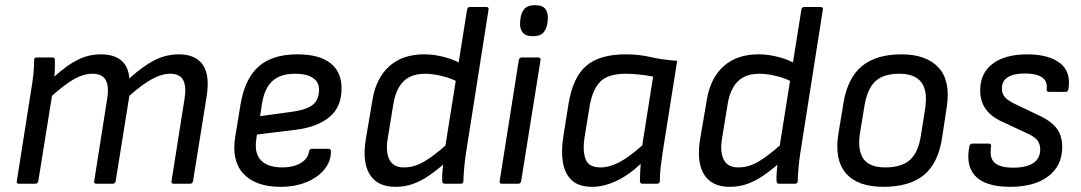

<svg xmlns="http://www.w3.org/2000/svg" viewBox="-20 -710 4179 742"><path d="M53 0Q43 0 45 -10L101 -366Q106 -393 109 -423.5Q112 -454 112 -478Q112 -488 122 -488H183Q188 -488 190 -486Q192 -484 192 -479Q192 -464 192 -448Q192 -432 190 -414Q240 -459 281.5 -479.5Q323 -500 370 -500Q420 -500 448 -477Q476 -454 480 -407Q533 -455 577.5 -477.5Q622 -500 671 -500Q737 -500 764.5 -458.5Q792 -417 778 -334L726 -10Q724 0 715 0H651Q641 0 643 -11L693 -327Q701 -376 688 -400.5Q675 -425 638 -425Q605 -425 567.5 -404.5Q530 -384 480 -340L427 -10Q426 -6 423.5 -3Q421 0 416 0H352Q342 0 344 -10L394 -327Q402 -376 388.5 -400.5Q375 -425 338 -425Q304 -425 268.5 -405.5Q233 -386 181 -340L128 -10Q127 -6 124.5 -3Q122 0 117 0Z M1064 12Q968 12 921 -38.5Q874 -89 889 -181L910 -309Q927 -407 980 -453.5Q1033 -500 1129 -500Q1214 -500 1257 -466Q1300 -432 1300 -369Q1300 -296 1253 -257.5Q1206 -219 1126 -209L973 -190L970 -168Q963 -116 989.5 -89.5Q1016 -63 1071 -63Q1113 -63 1141.5 -79.5Q1170 -96 1174 -124Q1176 -135 1185 -135H1250Q1259 -135 1259 -125Q1259 -86 1233.5 -55Q1208 -24 1164 -6Q1120 12 1064 12ZM985 -261 1115 -279Q1168 -287 1190.5 -306.5Q1213 -326 1213 -364Q1213 -393 1189 -409Q1165 -425 1121 -425Q1063 -425 1032.5 -396.5Q1002 -368 993 -312Z M1508 12Q1438 12 1408.5 -36.5Q1379 -85 1394 -174L1420 -327Q1434 -409 1485 -454.5Q1536 -500 1619 -500Q1660 -500 1701 -488.5Q1742 -477 1761 -463L1755 -390Q1726 -407 1689 -416Q1652 -425 1623 -425Q1586 -425 1561 -411.5Q1536 -398 1521 -371.5Q1506 -345 1500 -307L1478 -173Q1470 -121 1485.5 -92Q1501 -63 1541 -63Q1568 -63 1592.5 -72.5Q1617 -82 1648 -104.5Q1679 -127 1723 -166L1709 -88Q1671 -54 1638 -31.5Q1605 -9 1574 1.5Q1543 12 1508 12ZM1699 0Q1694 0 1691.5 -2.5Q1689 -5 1689 -11Q1688 -26 1690 -49Q1692 -72 1694 -87L1699 -132L1785 -673Q1786 -678 1789 -680.5Q1792 -683 1796 -683H1859Q1870 -683 1868 -673L1780 -113Q1776 -86 1773.5 -56Q1771 -26 1771 -12Q1771 0 1761 0Z M1919 0Q1909 0 1911 -10L1985 -478Q1987 -488 1997 -488H2059Q2064 -488 2067 -485.5Q2070 -483 2069 -478L1994 -10Q1993 -6 1990.5 -3Q1988 0 1983 0ZM2039 -570Q2011 -570 1999.5 -585Q1988 -600 1990 -625L1991 -635Q1994 -662 2007 -676Q2020 -690 2048 -690Q2077 -690 2088 -675Q2099 -660 2097 -635L2096 -625Q2093 -598 2080 -584Q2067 -570 2039 -570Z M2269 12Q2217 12 2190 -13Q2163 -38 2155.5 -82Q2148 -126 2157 -182L2177 -308Q2194 -412 2246 -456Q2298 -500 2398 -500Q2450 -500 2494.5 -489.5Q2539 -479 2597 -475L2541 -122Q2537 -95 2533.5 -66.5Q2530 -38 2530 -10Q2530 0 2518 0H2463Q2453 0 2453 -10Q2453 -26 2454 -43Q2455 -60 2456 -77Q2410 -33 2361.5 -10.5Q2313 12 2269 12ZM2301 -63Q2335 -63 2372.5 -82.5Q2410 -102 2462 -148L2504 -414Q2480 -419 2450 -422Q2420 -425 2398 -425Q2331 -425 2300.5 -395Q2270 -365 2259 -301L2239 -179Q2231 -127 2243 -95Q2255 -63 2301 -63Z M2800 12Q2730 12 2700.5 -36.5Q2671 -85 2686 -174L2712 -327Q2726 -409 2777 -454.5Q2828 -500 2911 -500Q2952 -500 2993 -488.5Q3034 -477 3053 -463L3047 -390Q3018 -407 2981 -416Q2944 -425 2915 -425Q2878 -425 2853 -411.5Q2828 -398 2813 -371.5Q2798 -345 2792 -307L2770 -173Q2762 -121 2777.5 -92Q2793 -63 2833 -63Q2860 -63 2884.5 -72.5Q2909 -82 2940 -104.5Q2971 -127 3015 -166L3001 -88Q2963 -54 2930 -31.5Q2897 -9 2866 1.5Q2835 12 2800 12ZM2991 0Q2986 0 2983.5 -2.5Q2981 -5 2981 -11Q2980 -26 2982 -49Q2984 -72 2986 -87L2991 -132L3077 -673Q3078 -678 3081 -680.5Q3084 -683 3088 -683H3151Q3162 -683 3160 -673L3072 -113Q3068 -86 3065.5 -56Q3063 -26 3063 -12Q3063 0 3053 0Z M3394 12Q3294 12 3249 -40.5Q3204 -93 3220 -193L3240 -314Q3256 -409 3311 -454.5Q3366 -500 3464 -500Q3559 -500 3606.5 -449.5Q3654 -399 3639 -298L3621 -179Q3606 -79 3550.5 -33.5Q3495 12 3394 12ZM3402 -63Q3464 -63 3496.5 -92Q3529 -121 3539 -187L3555 -288Q3566 -359 3540.5 -392Q3515 -425 3456 -425Q3394 -425 3363 -396Q3332 -367 3321 -302L3304 -199Q3293 -132 3316 -97.5Q3339 -63 3402 -63Z M3884 12Q3825 12 3786.5 -4.5Q3748 -21 3732 -55.5Q3716 -90 3726 -143Q3728 -155 3738 -155H3802Q3807 -155 3809 -152Q3811 -149 3810 -143Q3803 -98 3825 -80Q3847 -62 3896 -62Q3947 -62 3973.5 -80Q4000 -98 4000 -133Q4000 -153 3989.5 -167Q3979 -181 3953 -193L3850 -241Q3808 -261 3788 -290.5Q3768 -320 3768 -361Q3768 -427 3816 -463.5Q3864 -500 3950 -500Q4032 -500 4076 -466.5Q4120 -433 4109 -365Q4107 -355 4099 -355H4033Q4024 -355 4025 -365Q4029 -396 4007 -411Q3985 -426 3941 -426Q3897 -426 3874.5 -411.5Q3852 -397 3852 -368Q3852 -348 3863.5 -334.5Q3875 -321 3903 -308L4003 -260Q4046 -239 4065.5 -211Q4085 -183 4085 -142Q4085 -70 4031.5 -29Q3978 12 3884 12Z"/></svg>

Font: Sofia Sans Hairline
Style: Italic
Weight: 1
Italic angle: -9°
Designer: Botio Nikoltchev, Ani Petrova
Foundry: lettersoup
Version: Version 4.102